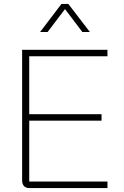

<svg xmlns="http://www.w3.org/2000/svg" viewBox="-20 -952 626 972"><path d="M92 -39V-700H524V-667H128V-374H494V-341H128V-33H524V0H128Q111 0 101.5 -10Q92 -20 92 -39ZM291 -932H326L435 -790H397L309 -906L221 -790H183Z"/></svg>

Font: Bai Jamjuree ExtraLight
Style: Regular
Weight: 275
Designer: Katatrad Aksorn Co.,Ltd.
Foundry: Cadson Demak Co.,Ltd.
Version: Version 1.000; ttfautohint (v1.6)